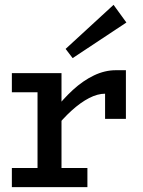

<svg xmlns="http://www.w3.org/2000/svg" viewBox="-20 -773 589 793"><path d="M202 -236V-314Q239 -363 281 -401.5Q323 -440 368 -461.5Q413 -483 458 -483H500V-282H414V-386Q383 -386 348 -368Q313 -350 276 -316.5Q239 -283 202 -236ZM29 0V-79H341V0ZM135 -22V-471H234V-22ZM29 -392V-471H228V-392ZM280 -533 251 -571 449 -753 502 -680Z"/></svg>

Font: BioRhyme ExtraBold
Style: Regular
Weight: 400
Version: Version 1.600;gftools[0.9.33]